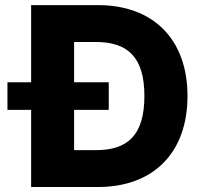

<svg xmlns="http://www.w3.org/2000/svg" viewBox="-20 -748 810 768"><path d="M372.1 0C593.3 0 730 -136.7 730 -363.8C730 -590.8 593.3 -727.5 372.1 -727.5H104.5V-418.9H9.8V-308.6H104.5V0ZM276.4 -147.5V-308.6H415V-418.9H276.4V-580.1H362.3C489.3 -580.1 557.6 -521.5 557.6 -363.8C557.6 -206.1 489.3 -147.5 364.7 -147.5Z"/></svg>

Font: Inter ExtraBold
Style: Regular
Weight: 800
Designer: Rasmus Andersson
Foundry: rsms
Version: Version 4.001;git-9221beed3